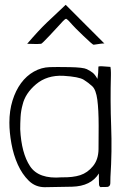

<svg xmlns="http://www.w3.org/2000/svg" viewBox="-20 -776 516 798"><path d="M93 -594Q124 -593 133 -593Q142 -593 151 -594Q155 -595 186.5 -628.5Q218 -662 225.5 -670.5Q233 -679 241.5 -688Q250 -697 255 -698Q259 -696 266.5 -688.5Q274 -681 281 -672.5Q288 -664 326.5 -627Q365 -590 369 -590Q388 -593 400 -594.5Q412 -596 414 -595L253 -756Q209 -715 174.5 -682Q140 -649 93 -594ZM389 -499Q389 -473 385 -448Q375 -466 365.5 -473.5Q356 -481 341 -488.5Q326 -496 269 -497Q212 -498 187 -497Q152 -496 121 -478.5Q90 -461 67.5 -430.5Q45 -400 32 -358Q19 -316 19 -266Q19 -226 27.5 -179Q36 -132 54 -92Q72 -52 99.5 -25Q127 2 166 2Q201 2 279.5 0Q358 -2 391 -55Q391 -45 391 -32.5Q391 -20 391.5 -10Q392 0 399 2Q398 1 426 1Q438 -1 438.5 -14Q439 -27 439 -40Q446 -147 442 -251.5Q438 -356 441 -464V-474Q441 -480 440.5 -486Q440 -492 439 -498Q407 -500 404.5 -500.5Q402 -501 395.5 -500.5Q389 -500 389 -499ZM243 -461Q308 -457 328 -444.5Q348 -432 363.5 -417.5Q379 -403 384.5 -361.5Q390 -320 390 -253Q390 -199 389.5 -156Q389 -113 366.5 -85.5Q344 -58 313.5 -48Q283 -38 236 -39Q141 -31 105 -85Q69 -139 64 -239Q64 -264 65.5 -290Q67 -316 74 -341Q85 -388 130 -426Q175 -464 243 -461Z"/></svg>

Font: Londrina Solid Thin
Style: Regular
Weight: 250
Designer: Marcelo Magalhaes
Foundry: Marcelo Magalhães
Version: Version 1.002